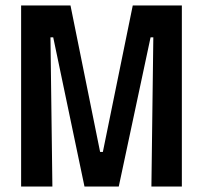

<svg xmlns="http://www.w3.org/2000/svg" viewBox="-20 -680 740 700"><path d="M57 0V-660H237L345 -126H355L464 -660H643V0H532L539 -544H529L413 0H288L174 -544H164L171 0Z"/></svg>

Font: Bricolage Grotesque 24pt Condensed SemiBold
Style: Regular
Weight: 600
Width: 3
Designer: Mathieu Triay
Foundry: Atelier Triay
Version: Version 1.001;gftools[0.9.33.dev8+g029e19f]